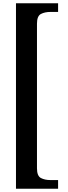

<svg xmlns="http://www.w3.org/2000/svg" viewBox="-20 -793 415 1174"><path d="M77.7 361V-773H335.2V-720H288.1Q254.1 -720 230.1 -707.5Q206.1 -695 206.1 -648V236Q206.1 283 230.1 295.5Q254.1 308 288.1 308H335.2V361Z"/></svg>

Font: Noto Serif Telugu
Style: Regular
Weight: 400
Designer: Jelle Bosma - Monotype Design Team
Foundry: Monotype Imaging Inc.
Version: Version 2.003